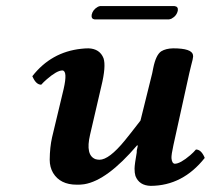

<svg xmlns="http://www.w3.org/2000/svg" viewBox="-20 -602 694 632"><path d="M431.2 -106.9Q431.2 -106.9 428.7 -99.6Q429.7 -105.5 433.6 -122.1L431.6 -124Q332.5 -7.8 257.3 4.4Q245.1 6.3 232.4 5.9Q178.2 5.9 154.8 -32.7Q143.6 -51.8 143.6 -76.2Q144 -117.2 151.4 -149.9L189.5 -309.1Q203.1 -368.7 185.5 -370.1Q167.5 -370.1 134.3 -341.3Q123.5 -332 115.7 -323.2Q99.1 -323.2 87.9 -348.1Q86.9 -350.1 86.4 -351.1Q148.4 -430.7 247.1 -441.4Q259.8 -442.9 271.5 -442.9Q308.6 -441.4 320.8 -410.2Q329.6 -383.8 313.5 -317.9L276.4 -158.2Q260.7 -90.8 294.4 -78.1Q300.8 -76.2 307.6 -76.2Q338.9 -76.2 390.6 -139.2Q406.7 -158.7 442.4 -205.1L481 -360.8Q482.4 -366.7 484.4 -377.9Q493.2 -421.4 510.7 -433.1Q525.9 -442.4 549.8 -442.9Q611.8 -442.9 615.2 -420.9Q615.7 -418 615.7 -416Q615.7 -410.2 608.9 -385.3Q604.5 -368.7 603 -360.8L550.8 -124Q543.9 -92.8 544.4 -81.5Q545.9 -64 555.2 -63Q573.2 -63 606.4 -91.3Q617.2 -100.6 625 -109.9Q641.6 -109.9 652.8 -85Q653.8 -83 653.8 -82Q581.5 9.3 476.1 9.8Q438 8.8 425.8 -22.9Q422.9 -32.7 422.9 -46.9Q422.9 -60.1 431.2 -106.9ZM535.6 -538.1H291.5Q279.8 -539.6 281.7 -553.2Q285.2 -569.8 301.3 -579.1Q305.7 -581.5 309.6 -582H554.2Q566.9 -580.6 565.4 -567.9Q562 -549.8 544.4 -540.5Q539.6 -538.6 535.6 -538.1Z"/></svg>

Font: Linux Libertine Capitals O
Style: Bold Italic Samll Caps
Weight: 400
Italic angle: -12°
Designer: Philipp H. Poll
Foundry: Philipp H. Poll
Version: Version 5.0.4